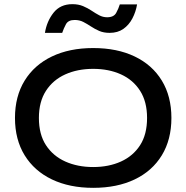

<svg xmlns="http://www.w3.org/2000/svg" viewBox="-20 -891 896 923"><path d="M428 12Q314 12 229.5 -28.5Q145 -69 98.5 -144.5Q52 -220 52 -324Q52 -428 98.5 -503.5Q145 -579 229.5 -619.5Q314 -660 428 -660Q543 -660 627.5 -619.5Q712 -579 758 -503.5Q804 -428 804 -324Q804 -220 758 -144.5Q712 -69 627.5 -28.5Q543 12 428 12ZM428 -88Q503 -88 561.5 -114.5Q620 -141 653.5 -193Q687 -245 687 -324Q687 -402 653.5 -454.5Q620 -507 561.5 -533.5Q503 -560 428 -560Q353 -560 294 -533.5Q235 -507 201 -454.5Q167 -402 167 -324Q167 -245 201 -193Q235 -141 294 -114.5Q353 -88 428 -88ZM507 -733Q478 -733 456.5 -742.5Q435 -752 417 -764Q399 -776 380.5 -785.5Q362 -795 339 -795Q308 -795 297 -774.5Q286 -754 279 -733H196Q205 -789 237.5 -830Q270 -871 328 -871Q357 -871 379.5 -861.5Q402 -852 420.5 -839.5Q439 -827 457 -817.5Q475 -808 495 -808Q527 -808 538.5 -829Q550 -850 556 -870H639Q633 -834 616.5 -802.5Q600 -771 573 -752Q546 -733 507 -733Z"/></svg>

Font: Syne SemiBold
Style: Regular
Weight: 600
Designer: Lucas Descroix
Foundry: Bonjour Monde
Version: Version 2.200; ttfautohint (v1.8.4)